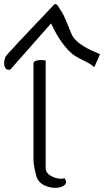

<svg xmlns="http://www.w3.org/2000/svg" viewBox="-146 -922 509 938"><path d="M35.2 -50.8Q33.2 -54.7 30.3 -65.9Q27.3 -77.1 24.4 -90.8Q21.5 -104.5 19.5 -117.2Q17.6 -129.9 17.6 -135.7V-610.4Q17.6 -620.1 26.4 -624Q35.2 -627.9 46.4 -628.4Q57.6 -628.9 66.9 -627.9Q76.2 -627 77.1 -627V-101.6Q77.1 -85 87.9 -74.2Q98.6 -63.5 113.3 -57.1Q127.9 -50.8 143.6 -49.3Q159.2 -47.9 169.9 -50.8Q183.6 -30.3 169.4 -18.1Q155.3 -5.9 129.4 -4.4Q103.5 -2.9 75.7 -14.2Q47.9 -25.4 35.2 -50.8ZM314.5 -593.8Q299.8 -607.4 284.7 -615.2Q269.5 -623 254.4 -630.4Q239.3 -637.7 222.2 -647.9Q205.1 -658.2 187 -677.2Q168.9 -696.3 147.9 -727.1Q127 -757.8 103.5 -807.6L-95.7 -582Q-108.4 -579.1 -115.2 -585Q-122.1 -590.8 -124.5 -601.1Q-127 -611.3 -125.5 -621.6Q-124 -631.8 -121.1 -637.7Q-120.1 -640.6 -121.1 -640.6Q-122.1 -640.6 -118.7 -645.5Q-115.2 -650.4 -104 -663.1Q-92.8 -675.8 -66.4 -704.1Q-40 -732.4 4.4 -779.3Q48.8 -826.2 118.2 -899.4Q120.1 -903.3 126.5 -901.4Q132.8 -899.4 134.8 -896.5Q158.2 -862.3 169.9 -836.4Q181.6 -810.5 189 -791Q196.3 -771.5 203.6 -755.4Q210.9 -739.3 226.1 -724.1Q241.2 -709 268.1 -692.9Q294.9 -676.8 342.8 -657.2Z"/></svg>

Font: Over the Rainbow
Style: Regular
Weight: 400
Designer: Kimberly Geswein
Foundry: Kimberly Geswein
Version: Version 1.002 2010